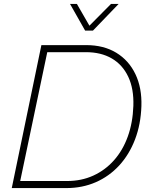

<svg xmlns="http://www.w3.org/2000/svg" viewBox="-20 -959 771 979"><path d="M40 0 191 -729H419Q509 -729 573 -690Q637 -651 670.5 -581Q704 -511 701 -418Q698 -325 668.5 -248Q639 -171 588 -115.5Q537 -60 468.5 -30Q400 0 318 0ZM83 -36H322Q395 -36 455.5 -63.5Q516 -91 561 -141.5Q606 -192 631.5 -262.5Q657 -333 660 -419Q663 -506 634 -567.5Q605 -629 550 -661Q495 -693 418 -693H221ZM414 -803 337 -939H372L436 -828L546 -939H585L454 -803Z"/></svg>

Font: Mona Sans
Style: Italic
Weight: 200
Italic angle: -11.6951°
Designer: Deni Anggara
Foundry: GitHub
Version: Version 2.000